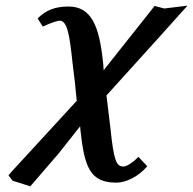

<svg xmlns="http://www.w3.org/2000/svg" viewBox="-20 -468 682 678"><path d="M236 -247C242 -202 247 -157 251 -112L23 136L10 151L24 170L87 190L187 74L263 -22L264 -9C278 121 297 177 391 177C424 177 469 156 500 119L469 86C442 112 425 120 416 120C391 120 382 101 370 -15C365 -53 361 -93 356 -131L536 -330L642 -448C623 -446 582 -441 560 -438L526 -447L346 -220C344 -247 346 -229 343 -256C330 -373 304 -445 222 -445C173 -445 141 -431 113 -403L131 -374C165 -390 185 -395 191 -395C218 -395 226 -342 236 -247Z"/></svg>

Font: Linux Libertine O
Style: Bold Italic
Weight: 700
Italic angle: -11.5°
Designer: Philipp H. Poll
Foundry: Philipp H. Poll
Version: Version 4.1.0